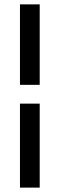

<svg xmlns="http://www.w3.org/2000/svg" viewBox="-20 -731 280 883"><path d="M71.8 131.8V-254.4H162.6V131.8ZM162.6 -340.8H71.8V-710.9H162.6Z"/></svg>

Font: RobotoDraft
Style: Regular
Weight: 400
Designer: Google
Foundry: Google
Version: Version 2.000988-w1; 2014